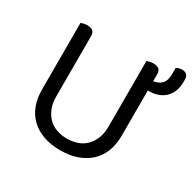

<svg xmlns="http://www.w3.org/2000/svg" viewBox="-149 -816 995 986"><g transform="rotate(30 349.0 -323.0)"><path d="M561 -210Q561 -159 545.5 -118Q530 -77 499.5 -48Q469 -19 425 -3Q381 13 324 13Q267 13 223 -3Q179 -19 149 -48Q119 -77 103.5 -118Q88 -159 88 -210V-606Q93 -608 103.5 -610.5Q114 -613 126 -613Q169 -613 169 -576V-217Q169 -177 181 -147Q193 -117 213.5 -96.5Q234 -76 262.5 -66Q291 -56 324 -56Q357 -56 385.5 -66Q414 -76 434.5 -96.5Q455 -117 467 -147Q479 -177 479 -217V-606Q484 -608 494.5 -610.5Q505 -613 517 -613Q561 -613 561 -576V-533Q588 -536 607.5 -554Q627 -572 627 -616V-650Q643 -659 662 -659Q677 -659 687.5 -650.5Q698 -642 698 -622V-610Q698 -574 687 -549Q676 -524 658 -508.5Q640 -493 617 -485.5Q594 -478 570 -478H561V-210Z"/></g></svg>

Font: Baloo Thambi 2
Style: Regular
Weight: 400
Designer: Aadarsh Rajan and Ek Type
Foundry: Ek Type
Version: Version 1.640;hotconv 1.0.111;makeotfexe 2.5.65597; ttfautoh